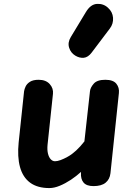

<svg xmlns="http://www.w3.org/2000/svg" viewBox="-20 -947 684 977"><path d="M231 10Q170.5 10 133.2 -17.5Q96 -45 81.8 -97Q67.5 -149 75 -222.5L102.5 -482.5Q104 -493.5 110.5 -507.2Q117 -521 132.8 -531Q148.5 -541 176.5 -541Q213.5 -541 233 -519.2Q252.5 -497.5 249.5 -469.5L222 -210.5Q219.5 -184.5 224 -165.8Q228.5 -147 238 -136.8Q247.5 -126.5 260 -126.5Q283.5 -126.5 325.5 -150Q367.5 -173.5 409.5 -227.5L438 -484Q440 -501.5 457 -521.2Q474 -541 516 -541Q556 -541 572 -521Q588 -501 585 -473.5L542 -65Q538.5 -34.5 517.2 -17.2Q496 0 456 0Q420.5 0 405.2 -18Q390 -36 392 -68L392.5 -72.5Q369 -51 340.8 -32.2Q312.5 -13.5 284.2 -1.8Q256 10 231 10ZM363 -664Q340 -678 331.8 -704.2Q323.5 -730.5 340 -758L417 -885.5Q441 -925.5 473.8 -927.2Q506.5 -929 529.5 -907.5Q553 -886.5 555.2 -856.5Q557.5 -826.5 539 -802L446.5 -679.5Q428 -655 406.2 -653Q384.5 -651 363 -664Z"/></svg>

Font: Edu NSW ACT Cursive
Style: Regular
Weight: 400
Designer: Tina and Corey Anderson, Eben Sorkin, Mirko Velimirovic
Foundry: Sorkin Type Co.
Version: Version 2.000